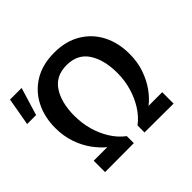

<svg xmlns="http://www.w3.org/2000/svg" viewBox="-166 -960 1181 1181"><g transform="rotate(-45 424.5 -369.5)"><path d="M133 1V-98H251Q215 -127 182 -172.5Q149 -218 128.5 -277.5Q108 -337 108 -407Q108 -503 146.5 -578Q185 -653 257 -696.5Q329 -740 431 -740Q532 -740 604.5 -696.5Q677 -653 715.5 -578Q754 -503 754 -407Q754 -336 733.5 -277Q713 -218 680.5 -172.5Q648 -127 610 -98H729V1L477 0V-61Q520 -93 551.5 -142.5Q583 -192 600.5 -252Q618 -312 618 -377Q618 -491 572 -561.5Q526 -632 431 -632Q336 -632 290 -561.5Q244 -491 244 -377Q244 -312 261 -252Q278 -192 309.5 -142.5Q341 -93 384 -61V0ZM3 -547 35 -728H136L81 -547Z"/></g></svg>

Font: Murecho Medium
Style: Regular
Weight: 500
Designer: Neil Summerour
Foundry: Positype
Version: Version 1.010; ttfautohint (v1.8.3)